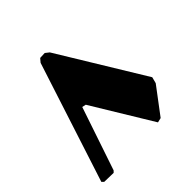

<svg xmlns="http://www.w3.org/2000/svg" viewBox="-131 -577 646 646"><g transform="rotate(-45 192.0 -254.5)"><path d="M0 -37.1 6.8 -30.3 50.8 -29.3 56.6 -35.2 132.8 -260.7 146.5 -257.8 276.4 -43.9 293 -47.9 364.3 -142.6 370.1 -165 185.5 -467.8 171.9 -478.5 149.4 -477.5 138.7 -464.8Z"/></g></svg>

Font: Urdu Khush Khati
Style: Regular
Weight: 400
Version: Version 001.500